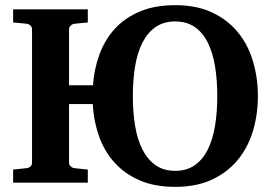

<svg xmlns="http://www.w3.org/2000/svg" viewBox="-20 -707 1054 743"><path d="M820.8 -335Q820.8 -397.9 812 -450.9Q803.2 -503.9 783.9 -542.5Q764.6 -581.1 733.6 -602.5Q702.6 -624 658.2 -624Q613.3 -624 582.3 -602.5Q551.3 -581.1 531.5 -542.5Q511.7 -503.9 502.9 -450.9Q494.1 -397.9 494.1 -335Q494.1 -272.5 502.9 -219.5Q511.7 -166.5 531.5 -127.9Q551.3 -89.4 582.3 -67.6Q613.3 -45.9 658.2 -45.9Q702.6 -45.9 733.6 -67.6Q764.6 -89.4 783.9 -127.9Q803.2 -166.5 812 -219.5Q820.8 -272.5 820.8 -335ZM978 -335Q978 -264.6 959.2 -201.2Q940.4 -137.7 901.1 -89.4Q861.8 -41 801.5 -12.5Q741.2 16.1 658.2 16.1Q577.6 16.1 519 -9.8Q460.4 -35.6 421.6 -79.6Q382.8 -123.5 362.5 -181.6Q342.3 -239.7 338.9 -304.2H247.1V-78.1Q247.1 -68.4 253.9 -62.7Q260.7 -57.1 269 -56.2L319.8 -50.8V0H30.8V-50.8L82 -56.2Q91.3 -57.1 97.7 -62.7Q104 -68.4 104 -78.1V-592.8Q104 -602.5 97.7 -608.4Q91.3 -614.3 82 -615.2L30.8 -620.1V-670.9H319.8V-620.1L269 -615.2Q260.7 -614.3 253.9 -608.4Q247.1 -602.5 247.1 -592.8V-377H339.8Q344.2 -440.4 365 -496.8Q385.7 -553.2 424.3 -595.5Q462.9 -637.7 521 -662.4Q579.1 -687 658.2 -687Q741.2 -687 801.5 -658.4Q861.8 -629.9 901.1 -581.5Q940.4 -533.2 959.2 -469.2Q978 -405.3 978 -335Z"/></svg>

Font: Charis SIL
Style: Bold
Weight: 700
Foundry: SIL International
Version: Version 4.112